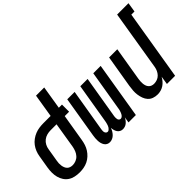

<svg xmlns="http://www.w3.org/2000/svg" viewBox="-65 -1200 1674 1674"><g transform="rotate(-45 772.0 -363.5)"><path d="M201 8Q172 8 144 2Q116 -4 93.5 -19Q71 -34 56 -57Q41 -80 34 -107Q27 -134 27 -163Q27 -192 32 -222L52 -341Q56 -367 66 -392Q76 -417 92 -438.5Q108 -460 130.5 -476.5Q153 -493 178 -503Q203 -513 229 -516.5Q255 -520 280 -520H369L404 -735H505L470 -520H509V-432H455L413 -179Q409 -154 401 -129.5Q393 -105 379 -83Q365 -61 345 -42.5Q325 -24 301 -12.5Q277 -1 251.5 3.5Q226 8 201 8ZM202 -80Q223 -80 244 -88.5Q265 -97 280 -114Q295 -131 303 -151.5Q311 -172 315 -193L354 -432H280Q258 -432 235.5 -426Q213 -420 194.5 -405.5Q176 -391 165 -370Q154 -349 151 -327L131 -207Q128 -192 127.5 -177.5Q127 -163 129 -149Q131 -135 136 -122Q141 -109 150.5 -99Q160 -89 173.5 -84.5Q187 -80 202 -80Z M734 8Q718 8 705 1Q692 -6 684 -18Q676 -30 672 -45Q668 -60 667 -75Q662 -60 653.5 -45.5Q645 -31 633 -18.5Q621 -6 605 1Q589 8 574 8H573Q557 8 544 1Q531 -6 523 -18.5Q515 -31 511 -46Q507 -61 506.5 -76.5Q506 -92 507 -108Q508 -124 511 -140L574 -520H665L599 -125Q598 -116 597.5 -107Q597 -98 599.5 -90Q602 -82 608.5 -76Q615 -70 624 -70Q632 -70 639.5 -76Q647 -82 652.5 -89.5Q658 -97 661 -105Q664 -113 666.5 -121.5Q669 -130 671 -138.5Q673 -147 674 -155L735 -520H825L759 -125Q758 -116 758 -107Q758 -98 760 -90Q762 -82 768.5 -76Q775 -70 784 -70Q793 -70 800.5 -76Q808 -82 813 -89.5Q818 -97 821 -105Q824 -113 827 -121.5Q830 -130 831.5 -138.5Q833 -147 834 -155L895 -520H986L900 0H809L818 -54Q812 -41 803.5 -30Q795 -19 784.5 -10Q774 -1 760.5 3.5Q747 8 734 8Z M1163 8Q1136 8 1112 -0.5Q1088 -9 1072 -27Q1056 -45 1047.5 -68.5Q1039 -92 1035.5 -117.5Q1032 -143 1034 -169Q1036 -195 1040 -221L1090 -520H1191L1139 -207Q1137 -193 1136 -178.5Q1135 -164 1136.5 -150Q1138 -136 1142.5 -123Q1147 -110 1156 -100Q1165 -90 1178 -85Q1191 -80 1206 -80Q1225 -80 1244.5 -87Q1264 -94 1278.5 -109Q1293 -124 1301.5 -143Q1310 -162 1313 -181L1404 -735H1544L1530 -647H1491L1384 0H1283L1295 -77Q1285 -59 1271 -42.5Q1257 -26 1239.5 -14.5Q1222 -3 1202 2.5Q1182 8 1163 8Z"/></g></svg>

Font: Iosevka Semibold Oblique
Style: Regular
Weight: 600
Italic angle: -9°
Monospace: yes
Designer: Belleve Invis
Foundry: Belleve Invis
Version: Version 32.5.0; ttfautohint (v1.8.4)